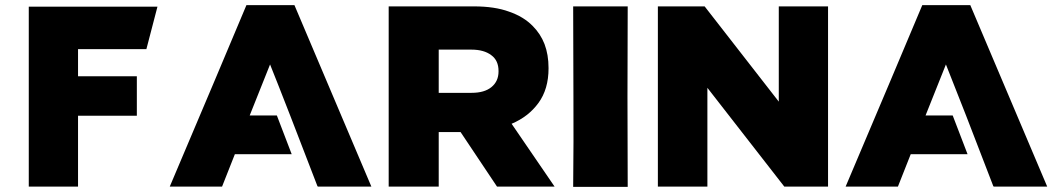

<svg xmlns="http://www.w3.org/2000/svg" viewBox="-20 -725 4095 746"><path d="M91.8 -699.2Q258.8 -699.2 591.8 -699.2Q577.1 -644.5 548.8 -534.2Q460 -534.2 283.2 -534.2Q283.2 -499 283.2 -428.7Q359.4 -428.7 511.7 -428.7Q511.7 -377 511.7 -275.4Q435.5 -275.4 283.2 -275.4Q283.2 -183.6 283.2 0Q219.7 0 91.8 0Q91.8 -116.2 91.8 -350.6Q91.8 -466.8 91.8 -699.2Z M1055.7 -276.4Q1020.5 -276.4 950.2 -276.4Q976.6 -342.8 1029.3 -474.6Q1055.7 -409.2 1107.4 -276.4Q1107.4 -276.4 1107.4 -276.4Q1142.6 -185.5 1212.9 -2.9Q1212.9 -2 1214.8 0Q1284.2 0 1422.9 0Q1323.2 -234.4 1124 -705.1Q1062.5 -705.1 937.5 -705.1Q838.9 -469.7 639.6 0Q708 0 842.8 0Q859.4 -42 892.6 -126Q966.8 -126 1113.3 -126Q1094.7 -175.8 1055.7 -276.4Z M1490.2 0Q1539.1 0 1684.6 0Q1684.6 -52.7 1684.6 -211.9Q1706.1 -211.9 1769.5 -211.9Q1804.7 -159.2 1911.1 0Q1966.8 0 2134.8 0Q2092.8 -60.5 1967.8 -244.1Q2033.2 -271.5 2072.3 -325.2Q2111.3 -378.9 2111.3 -459Q2111.3 -460 2111.3 -460.9Q2111.3 -512.7 2095.7 -553.7Q2080.1 -593.8 2049.8 -624Q2014.6 -660.2 1958 -679.7Q1902.3 -700.2 1821.3 -700.2Q1710.9 -700.2 1490.2 -700.2Q1490.2 -656.2 1490.2 -525.4Q1490.2 -393.6 1490.2 0ZM1684.6 -364.3Q1684.6 -406.2 1684.6 -532.2Q1716.8 -532.2 1811.5 -532.2Q1860.4 -532.2 1888.7 -510.7Q1917 -490.2 1917 -449.2Q1917 -448.2 1917 -447.3Q1917 -409.2 1889.6 -386.7Q1862.3 -364.3 1812.5 -364.3Q1770.5 -364.3 1684.6 -364.3Z M2418.9 -700.2Q2418 -525.4 2418 -349.6Q2418.9 -173.8 2418.9 1Q2366.2 1 2313.5 1Q2260.7 1 2207 1Q2209 -174.8 2208 -349.6Q2207 -525.4 2207 -700.2Q2259.8 -700.2 2312.5 -700.2Q2365.2 -700.2 2418.9 -700.2Z M2536.1 0Q2585 0 2728.5 0Q2728.5 -95.7 2728.5 -383.8Q2803.7 -288.1 3027.3 0Q3070.3 0 3197.3 0Q3197.3 -174.8 3197.3 -700.2Q3149.4 -700.2 3005.9 -700.2Q3005.9 -607.4 3005.9 -330.1Q2933.6 -422.9 2717.8 -700.2Q2671.9 -700.2 2536.1 -700.2Q2536.1 -656.2 2536.1 -525.4Q2536.1 -393.6 2536.1 0Z M3681.6 -276.4Q3646.5 -276.4 3576.2 -276.4Q3602.5 -342.8 3655.3 -474.6Q3681.6 -409.2 3733.4 -276.4Q3733.4 -276.4 3733.4 -276.4Q3768.6 -185.5 3838.9 -2.9Q3838.9 -2 3840.8 0Q3910.2 0 4048.8 0Q3949.2 -234.4 3750 -705.1Q3688.5 -705.1 3563.5 -705.1Q3464.8 -469.7 3265.6 0Q3334 0 3468.8 0Q3485.4 -42 3518.6 -126Q3592.8 -126 3739.3 -126Q3720.7 -175.8 3681.6 -276.4Z"/></svg>

Font: Big-Shock
Style: Black
Weight: 400